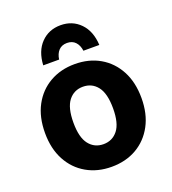

<svg xmlns="http://www.w3.org/2000/svg" viewBox="-137 -849 866 965"><g transform="rotate(-20 296.0 -366.5)"><path d="M38 -262Q38 -347 71 -408.5Q104 -470 162.5 -503.5Q221 -537 296 -537Q372 -537 430 -503.5Q488 -470 521 -408.5Q554 -347 554 -262Q554 -178 521 -116.5Q488 -55 430 -21.5Q372 12 296 12Q221 12 162.5 -21.5Q104 -55 71 -116.5Q38 -178 38 -262ZM190 -262Q190 -183 219 -146Q248 -109 296 -109Q344 -109 373 -146Q402 -183 402 -262Q402 -342 373 -379Q344 -416 296 -416Q248 -416 219 -379Q190 -342 190 -262ZM446 -585H361Q357 -615 340.5 -632.5Q324 -650 296 -650Q268 -650 251.5 -632.5Q235 -615 231 -585H146Q150 -660 191.5 -702.5Q233 -745 296 -745Q359 -745 400.5 -702.5Q442 -660 446 -585Z"/></g></svg>

Font: Radio Canada
Style: Bold
Weight: 700
Designer: Charles Daoud, Etienne Aubert Bonn, Alexandre Saumier Demers, Jacques Le Bailly
Foundry: Radio-Canada
Version: Version 2.104; ttfautohint (v1.8.4.7-5d5b);gftools[0.9.28.de